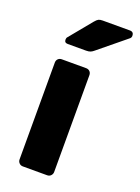

<svg xmlns="http://www.w3.org/2000/svg" viewBox="-143 -813 637 876"><g transform="rotate(20 175.0 -375.0)"><path d="M84 0Q73 0 66 -7.5Q59 -15 59 -25V-495Q59 -506 66 -513Q73 -520 84 -520H202Q213 -520 220 -513Q227 -506 227 -495V-25Q227 -15 220 -7.5Q213 0 202 0ZM85 -595Q69 -595 69 -611Q69 -619 74 -624L162 -731Q172 -743 179 -746.5Q186 -750 199 -750H331Q350 -750 350 -730Q350 -723 345 -718L212 -609Q204 -602 196 -598.5Q188 -595 174 -595Z"/></g></svg>

Font: Rubik Light
Style: Bold
Weight: 700
Version: Version 2.104